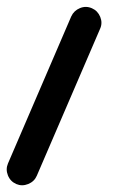

<svg xmlns="http://www.w3.org/2000/svg" viewBox="-65 -313 368 566"><path d="M206.1 -288.6Q223.1 -281.2 230.5 -263.2Q237.8 -245.1 230 -228L43.5 205.1Q36.1 222.2 18.1 229.5Q0 236.8 -17.1 229.5Q-34.7 221.7 -41.7 203.9Q-48.8 186 -41.5 168.9L145 -264.6Q152.8 -281.7 170.7 -289.1Q188.5 -296.4 206.1 -288.6Z"/></svg>

Font: Mikhak-DS2-FD Medium
Style: Regular
Weight: 500
Designer: Amin Abedi
Version: Version 3.4